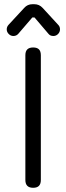

<svg xmlns="http://www.w3.org/2000/svg" viewBox="-20 -892 314 912"><path d="M137.5 0Q119 0 109.8 -9.2Q100.5 -18.5 100.5 -37V-629.5Q100.5 -648.5 109.8 -657.5Q119 -666.5 137.5 -666.5Q156 -666.5 165 -657.5Q174 -648.5 174 -629.5V-37Q174 -18.5 165 -9.2Q156 0 137.5 0ZM43.5 -721Q31 -721 21.5 -730.5Q12 -740 12 -752.5Q12 -759 14.2 -764.2Q16.5 -769.5 20.5 -774L95 -854.5Q110.5 -872 134 -872H143Q166.5 -872 182.5 -854.5L256.5 -774Q261 -769.5 263 -764.2Q265 -759 265 -752.5Q265 -740 255.8 -730.5Q246.5 -721 233.5 -721Q218.5 -721 210.5 -731L144 -809H133.5L66.5 -731Q57.5 -721 43.5 -721Z"/></svg>

Font: Jura Light SemiBold
Style: Regular
Weight: 600
Version: Version 5.106